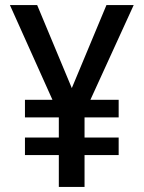

<svg xmlns="http://www.w3.org/2000/svg" viewBox="-20 -734 566 754"><path d="M262 -388 126 -714H19L186 -342H78V-273H211V-194H78V-125H211V0H312V-125H446V-194H312V-273H446V-342H335L505 -714H398Z"/></svg>

Font: Noto Sans Khmer UI SemiCondensed Medium
Style: Regular
Weight: 500
Width: 4
Designer: Danh Hong and the Monotype Design Team
Foundry: Monotype Imaging Inc.
Version: Version 2.002